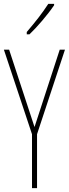

<svg xmlns="http://www.w3.org/2000/svg" viewBox="-20 -970 355 990"><path d="M259 -943V-950H229C195 -898 163 -858 118 -805V-793H132C171 -830 226 -894 259 -943ZM158 -315 27 -714H0L145 -278V0H171V-278L315 -714H288Z"/></svg>

Font: Noto Sans Devanagari ExtraCondensed Thin
Style: Regular
Weight: 100
Width: 2
Designer: Jelle Bosma - Monotype Design Team
Foundry: Monotype Imaging Inc.
Version: Version 2.004